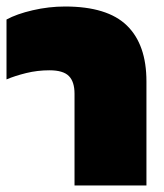

<svg xmlns="http://www.w3.org/2000/svg" viewBox="-20 -570 505 590"><path d="M209 0V-282Q209 -319 191.5 -336.5Q174 -354 132 -354Q95 -354 60.5 -345.5Q26 -337 0 -326V-510Q31 -527 80.5 -538.5Q130 -550 180 -550Q310 -550 370 -491.5Q430 -433 430 -320V0Z"/></svg>

Font: Kanit Black
Style: Regular
Weight: 900
Designer: Katatrad Team
Foundry: CadsonDemak
Version: Version 2.000; ttfautohint (v1.8.3)